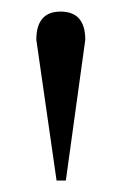

<svg xmlns="http://www.w3.org/2000/svg" viewBox="-20 -734 211 333"><path d="M127.9 -665 94.2 -420.9H78.1L43 -665Q43 -713.9 85 -713.9Q127.9 -713.9 127.9 -665Z"/></svg>

Font: Ezra SIL SR
Style: Regular
Weight: 400
Designer: Development by SIL's NRSI team. OpenType tables by Ralph Hancock ( hancock@dircon.co.uk ).
Foundry: Development by SIL's NRSI team.
Version: Version 2.51; 2007